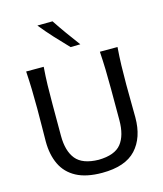

<svg xmlns="http://www.w3.org/2000/svg" viewBox="-146 -1135 1066 1254"><g transform="rotate(-15 387.0 -508.0)"><path d="M388.2 11.7Q281.2 11.7 214.1 -24.2Q147 -60.1 115.5 -126.2Q84 -192.4 84 -282.2Q84 -314.9 85 -376.7Q85.9 -438.5 85.9 -503.9Q85.9 -575.2 84.2 -634Q82.5 -692.9 78.6 -756.3H197.3Q192.4 -692.9 190.9 -634Q189.5 -575.2 189.5 -503.9V-291.5Q189.5 -188.5 234.4 -133.5Q279.3 -78.6 387.7 -76.7Q497.1 -78.6 540.8 -133.5Q584.5 -188.5 584.5 -292.5V-503.9Q584.5 -575.2 582.8 -634Q581.1 -692.9 577.1 -756.3H696.3Q691.4 -692.9 689.7 -634Q688 -575.2 688 -503.9Q688 -438.5 689 -376.2Q689.9 -314 689.9 -282.2Q689.9 -145.5 617.2 -66.9Q544.4 11.7 388.2 11.7ZM400.4 -835Q354.5 -882.3 310.5 -930.2Q266.6 -978 227.1 -1027.3L329.6 -1028.3Q361.3 -980.5 395.8 -932.4Q430.2 -884.3 466.3 -836.4Z"/></g></svg>

Font: Pinar-FD Medium
Style: Regular
Weight: 500
Designer: Amin Abedi
Version: Version 3.000